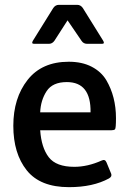

<svg xmlns="http://www.w3.org/2000/svg" viewBox="-20 -761 529 793"><path d="M265 12Q146 12 90.5 -57.5Q35 -127 35 -241.5Q35 -356 94 -431Q153 -506 264 -506Q319 -506 358.5 -485.5Q398 -465 419 -430Q459 -362 459 -273Q459 -231 455 -227Q451 -223 440 -223H146Q151 -151 181.5 -111.5Q212 -72 287 -72Q342 -72 400 -98Q414 -105 420 -90L439 -44Q444 -32 430 -24Q364 12 265 12ZM146 -297H354Q356 -422 256 -422Q197 -422 172.5 -384.5Q148 -347 146 -297ZM182 -580H123Q113 -580 113 -584Q113 -588 116 -593L200 -728Q209 -741 223 -741H299Q313 -741 322 -728L406 -593Q409 -588 409 -584Q409 -580 399 -580H340Q325 -580 317 -592L259 -677L205 -593Q196 -580 182 -580Z"/></svg>

Font: Crete Round
Style: Regular
Weight: 400
Designer: Veronika Burian
Foundry: TypeTogether
Version: Version 1.001